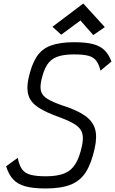

<svg xmlns="http://www.w3.org/2000/svg" viewBox="-20 -1053 651 1087"><path d="M238 14Q168 14 124 2Q80 -10 54.5 -37.5Q29 -65 14.5 -111.5L80.5 -159.5Q88.5 -118 104.5 -95.2Q120.5 -72.5 152.2 -63.8Q184 -55 240 -55Q304 -55 343.8 -71Q383.5 -87 407 -124.8Q430.5 -162.5 444 -227Q453.5 -271 445.5 -298.8Q437.5 -326.5 407.2 -346.8Q377 -367 319 -388.5Q241 -416 197.8 -444.2Q154.5 -472.5 141.8 -511.5Q129 -550.5 141 -608Q158 -686 187 -731Q216 -776 267.5 -795Q319 -814 401 -814Q465.5 -814 506.2 -803.5Q547 -793 571.5 -769Q596 -745 611 -704.5L549 -653Q539.5 -690.5 524 -710.2Q508.5 -730 479.5 -737.5Q450.5 -745 399 -745Q340 -745 303.5 -731.5Q267 -718 246.2 -685.2Q225.5 -652.5 213.5 -596Q205.5 -558.5 213 -534.5Q220.5 -510.5 248.5 -493.2Q276.5 -476 329 -457.5Q413 -431 458.5 -399.8Q504 -368.5 517.5 -325Q531 -281.5 516.5 -215Q498 -129 466.2 -79Q434.5 -29 380 -7.5Q325.5 14 238 14ZM508 -854.5 435.5 -937 326.5 -856.5 277 -901.5 451.5 -1033 573.5 -899.5Z"/></svg>

Font: Victor Mono Thin
Style: Italic
Weight: 100
Italic angle: -12°
Monospace: yes
Designer: Rune Bjørnerås
Version: Version 1.561;gftools[0.9.30]